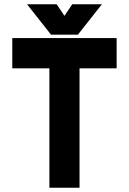

<svg xmlns="http://www.w3.org/2000/svg" viewBox="-20 -878 603 898"><path d="M211 0V-558.5H37.5V-700H525.5V-558.5H352V0ZM282 -71H281.5V-629.5H460H103H282ZM218.5 -716 106.5 -858H245L281.5 -804L318 -858H456.5L344.5 -716ZM252 -755H309L351.5 -813L309 -755H252L209.5 -813Z"/></svg>

Font: Tourney Thin Black
Style: Regular
Weight: 900
Version: Version 1.015